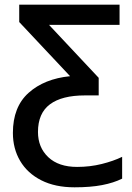

<svg xmlns="http://www.w3.org/2000/svg" viewBox="-20 -559 562 819"><path d="M298 240Q215 240 156 210Q97 180 66 127.5Q35 75 35 8Q35 -103 102 -163Q169 -223 279 -234L62 -465V-539H490V-453H189L401 -227V-152H342Q244 -152 193 -114Q142 -76 142 4Q142 70 186 111.5Q230 153 309 153Q364 153 414 140.5Q464 128 501 110V203Q465 221 415.5 230.5Q366 240 298 240Z"/></svg>

Font: Noto Sans Medium
Style: Regular
Weight: 500
Designer: Monotype Design Team
Foundry: Monotype Imaging Inc.
Version: Version 2.007